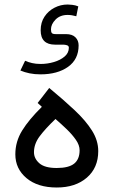

<svg xmlns="http://www.w3.org/2000/svg" viewBox="-20 -837 506 855"><path d="M281.2 -816.9Q288.6 -816.9 302 -815.4Q315.4 -814 328.6 -808.6L319.8 -764.6Q299.3 -770.5 281.2 -770.5Q247.6 -770.5 227.3 -749.8Q207 -729 207 -706.1Q207 -693.8 211.2 -689.5Q215.3 -685.1 228 -685.1H273.9Q301.8 -685.1 315.9 -670.9Q330.1 -656.7 330.1 -634.8Q330.1 -572.8 283 -539.3Q235.8 -505.9 160.2 -505.9Q133.8 -505.9 111.6 -510.5Q89.4 -515.1 70.8 -522.9L91.8 -566.4Q106 -560.1 122.6 -556.2Q139.2 -552.2 161.1 -552.2Q191.4 -552.2 220.2 -560.8Q249 -569.3 267.8 -585.4Q286.6 -601.6 286.6 -624.5Q286.6 -632.8 278.3 -635.5Q270 -638.2 261.7 -638.2H225.1Q161.1 -638.2 161.1 -702.1Q161.1 -737.3 178.2 -762.9Q195.3 -788.6 222.7 -802.7Q250 -816.9 281.2 -816.9ZM166.5 -361.3 147.5 -378.4 199.2 -445.3Q263.7 -392.1 312.7 -345.9Q361.8 -299.8 389.6 -255.6Q417.5 -211.4 417.5 -164.1Q417.5 -89.8 366.7 -45.9Q315.9 -2 232.9 -2Q147.9 -2 98.1 -43.7Q48.3 -85.4 48.3 -149.9Q48.3 -206.5 78.6 -255.6Q108.9 -304.7 166.5 -361.3ZM334.5 -168Q334.5 -190.4 318.1 -214.1Q301.8 -237.8 277.1 -261.5Q252.4 -285.2 227.1 -307.1Q182.1 -264.2 156.7 -230.2Q131.3 -196.3 131.3 -159.2Q131.3 -130.9 155.3 -109.9Q179.2 -88.9 232.4 -88.9Q286.1 -88.9 310.3 -108.4Q334.5 -127.9 334.5 -168Z"/></svg>

Font: Vazirmatn UI NL
Style: Regular
Weight: 400
Designer: Saber Rastikerdar
Foundry: Saber Rastikerdar
Version: Version 33.003